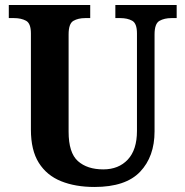

<svg xmlns="http://www.w3.org/2000/svg" viewBox="-20 -734 738 764"><path d="M356 10Q280 10 223 -13Q166 -36 134.5 -86Q103 -136 103 -218V-601Q103 -641 83.5 -651.5Q64 -662 36 -662H15V-714H339V-662H319Q291 -662 272 -651Q253 -640 253 -597V-210Q253 -126 290 -93Q327 -60 391 -60Q452 -60 488.5 -99Q525 -138 525 -213V-601Q525 -641 506 -651.5Q487 -662 459 -662H439V-714H683V-662H662Q634 -662 614.5 -651Q595 -640 595 -597V-211Q595 -111 537.5 -50.5Q480 10 356 10Z"/></svg>

Font: Noto Serif Devanagari SemiCondensed
Style: Bold
Weight: 700
Width: 4
Designer: Universal Thirst, Indian Type Foundry and the Monotype Design Team
Foundry: Monotype Imaging Inc.
Version: Version 2.004; ttfautohint (v1.8.4.7-5d5b)